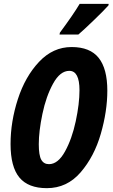

<svg xmlns="http://www.w3.org/2000/svg" viewBox="-20 -970 586 1000"><path d="M35 -220Q35 -336 73 -453.5Q111 -571 183.5 -648Q256 -725 353 -725Q449 -725 494 -668.5Q539 -612 539 -498Q539 -391 505 -273Q471 -155 400 -72.5Q329 10 224 10Q127 10 81 -45.5Q35 -101 35 -220ZM394 -500Q394 -601 341 -601Q293 -601 256.5 -534.5Q220 -468 201 -377Q182 -286 182 -219Q182 -161 195 -138Q208 -115 235 -115Q282 -115 318.5 -181Q355 -247 374.5 -338.5Q394 -430 394 -500ZM292 -800Q361 -893 395 -950H546L545 -942Q524 -918 469 -865Q414 -812 388 -790H290Z"/></svg>

Font: Noto Sans Display Ex Bold Cond
Style: Italic
Weight: 800
Width: 3
Italic angle: -12°
Designer: Monotype Design team
Foundry: Monotype Imaging Inc.
Version: Version 1.000